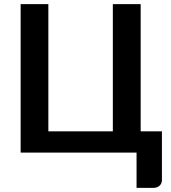

<svg xmlns="http://www.w3.org/2000/svg" viewBox="-20 -743 834 935"><path d="M80.5 0V-723H215.5V-103.5H529.5V-723H665V-103.5H768.5V133.5Q768.5 151 756.8 161.5Q745 172 726 172H645V0Z"/></svg>

Font: Lato
Style: Bold
Weight: 700
Designer: Lukasz Dziedzic
Foundry: tyPoland Lukasz Dziedzic
Version: Version 2.007; 2014-02-27